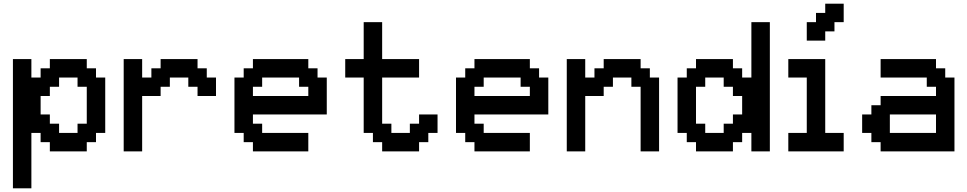

<svg xmlns="http://www.w3.org/2000/svg" viewBox="-20 -820 5240 1040"><path d="M50 200H150V-100H200V-50H250V0H450V-50H500V-100H550V-400H500V-450H450V-500H250V-450H200V-400H150V-500H50ZM300 -100V-150H250V-200H200V-300H250V-350H300V-400H400V-350H450V-150H400V-100Z M650 0H750V-300H850V-350H900V-400H1000V-350H1050V-300H1150V-400H1100V-450H1050V-500H850V-450H800V-400H750V-500H650Z M1650 0V-100H1400V-150H1350V-200H1750V-400H1700V-450H1650V-500H1350V-450H1300V-400H1250V-100H1300V-50H1350V0ZM1350 -300V-350H1400V-400H1600V-350H1650V-300Z M1850 -400H1950V-100H2000V-50H2050V0H2250V-50H2300V-100H2350V-200H2250V-150H2200V-100H2100V-150H2050V-400H2250V-500H2050V-700H1950V-500H1850Z M2850 0V-100H2600V-150H2550V-200H2950V-400H2900V-450H2850V-500H2550V-450H2500V-400H2450V-100H2500V-50H2550V0ZM2550 -300V-350H2600V-400H2800V-350H2850V-300Z M3450 0H3550V-400H3500V-450H3450V-500H3250V-450H3200V-400H3150V-500H3050V0H3150V-300H3250V-350H3300V-400H3400V-350H3450Z M3950 0V-50H4000V-100H4050V0H4150V-700H4050V-400H4000V-450H3950V-500H3750V-450H3700V-400H3650V-100H3700V-50H3750V0ZM3800 -100V-150H3750V-350H3800V-400H3900V-350H3950V-300H4000V-200H3950V-150H3900V-100Z M4250 0H4550V-100H4450V-500H4250V-400H4350V-100H4250ZM4350 -600H4450V-650H4500V-700H4550V-800H4450V-750H4400V-700H4350Z M4650 -100H4700V-50H4750V0H5150V-400H5100V-450H5050V-500H4750V-400H5000V-350H5050V-300H4750V-250H4700V-200H4650ZM4800 -100V-200H5050V-100Z"/></svg>

Font: Matrix Sans Video
Style: Regular
Weight: 400
Designer: Brad Neil
Version: Version 1.100